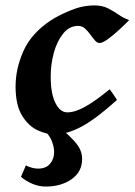

<svg xmlns="http://www.w3.org/2000/svg" viewBox="-20 -477 498 710"><path d="M457.5 -402.8Q443.8 -388.2 422.1 -368.2Q400.4 -348.1 379.9 -333Q359.4 -317.9 348.1 -317.9Q339.4 -317.9 331.1 -327.4Q322.8 -336.9 313.7 -349.6Q304.7 -362.3 293.9 -371.8Q283.2 -381.3 269 -381.3Q236.8 -381.3 214.1 -353.5Q191.4 -325.7 179.4 -283Q167.5 -240.2 167.5 -194.3Q167.5 -131.3 184.8 -96.4Q202.1 -61.5 229 -61.5Q257.8 -61.5 295.7 -82.8Q333.5 -104 385.7 -147Q389.6 -142.1 400.1 -126.7Q410.6 -111.3 412.6 -107.4Q335.9 -38.1 282 -9Q228 20 181.2 20Q151.9 20 118.4 4.4Q85 -11.2 61.3 -50Q37.6 -88.9 37.6 -157.2Q37.6 -223.1 66.7 -288.3Q95.7 -353.5 167.5 -401.4Q194.8 -419.4 239.7 -438.2Q284.7 -457 329.1 -457Q357.9 -457 379.2 -446.3Q400.4 -435.5 418.9 -422.6Q437.5 -409.7 457.5 -402.8ZM57.6 176.8 75.7 134.8Q89.8 141.6 100.8 144Q111.8 146.5 121.1 146.5Q149.9 146.5 165 128.7Q180.2 110.8 180.2 84.5Q180.2 65.9 171.1 43.5Q162.1 21 140.6 2.9L199.7 -6.3Q241.7 27.8 262.7 54.2Q283.7 80.6 283.7 110.8Q283.7 158.2 244.9 185.5Q206.1 212.9 148.9 212.9Q123.5 212.9 99.1 202.4Q74.7 191.9 57.6 176.8Z"/></svg>

Font: Gentium Book Plus
Style: Bold Italic
Weight: 700
Italic angle: -8°
Designer: Victor Gaultney, Annie Olsen, Iska Routamaa, Becca Hirsbrunner
Foundry: SIL International
Version: Version 6.101